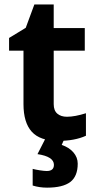

<svg xmlns="http://www.w3.org/2000/svg" viewBox="-20 -635 443 878"><path d="M286.1 -101.1Q322.3 -101.1 373 -117.2V-14.2Q321.3 9.3 246.1 9.3Q163.1 9.3 125.2 -32.7Q87.4 -74.7 87.4 -158.7V-403.3H21.5V-461.4L97.7 -507.8L137.2 -614.7H225.6V-506.8H367.7V-403.3H225.6V-158.7Q225.6 -129.4 242.2 -115.2Q258.8 -101.1 286.1 -101.1ZM335.4 113.3Q335.4 171.4 301.3 197.3Q267.1 223.1 195.3 223.1Q160.2 223.1 129.4 213.4V137.2Q141.6 140.6 162.1 143.8Q182.6 147 193.8 147Q226.6 147 226.6 118.7Q226.6 81.1 151.4 69.8L187 0H274.4L262.2 27.8Q295.4 38.6 315.4 61.5Q335.4 84.5 335.4 113.3Z"/></svg>

Font: Bpm'online Open Sans
Style: Bold
Weight: 700
Foundry: Ascender Corporation
Version: Version 1.10